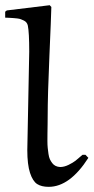

<svg xmlns="http://www.w3.org/2000/svg" viewBox="-36 -706 359 737"><path d="M280.8 -111.8H292L303.2 -100.1Q231.9 11.2 150.9 11.2Q123.5 11.2 106.7 0.5Q89.8 -10.3 79.3 -42.2Q68.8 -74.2 68.8 -129.9L76.2 -507.8Q76.2 -581.5 70.8 -607.9Q69.3 -614.3 65.7 -619.1Q62 -624 55.9 -627Q49.8 -629.9 44.2 -632.1Q38.6 -634.3 29.3 -635.3Q20 -636.2 14.4 -636.7Q8.8 -637.2 -1.7 -637.7Q-12.2 -638.2 -16.1 -638.2V-661.1L-9.8 -666L154.8 -686L161.1 -679.2Q160.2 -640.1 153.6 -490Q147 -339.8 147 -258.8Q147 -245.6 146.7 -226.3Q146.5 -207 146.2 -194.6Q146 -182.1 146 -165.5Q146 -148.9 147.2 -138.2Q148.4 -127.4 150.1 -115Q151.9 -102.5 155.5 -94.7Q159.2 -86.9 164.6 -79.8Q169.9 -72.8 177.5 -69.1Q185.1 -65.4 194.8 -64.9Q210.4 -64.9 227.3 -73.2Q244.1 -81.5 253.9 -89.1Q263.7 -96.7 280.8 -111.8Z"/></svg>

Font: Aref Ruqaa
Style: Regular
Weight: 400
Designer: Abdoulla Aref
Version: Version 0.7